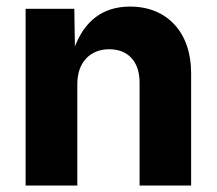

<svg xmlns="http://www.w3.org/2000/svg" viewBox="-20 -573 669 593"><path d="M218.8 -313.5C218.8 -380.9 258.8 -420.9 317.4 -420.9C376 -420.9 411.1 -382.3 411.1 -317.9V0H570.3V-347.2C570.3 -473.1 496.1 -552.7 381.8 -552.7C295.4 -552.7 241.2 -506.3 211.4 -429.7L209.5 -545.9H59.1V0H218.8Z"/></svg>

Font: Raveo
Style: Bold
Weight: 700
Designer: Jakub Foglar, Rasmus Andersson (Inter)
Foundry: Jakubfoglar.com
Version: Version 1.100;Glyphs 3.2.3 (3260)